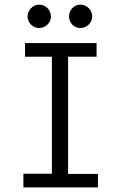

<svg xmlns="http://www.w3.org/2000/svg" viewBox="-20 -809 540 829"><path d="M149 -688C177 -688 200 -711 200 -738C200 -766 177 -789 149 -789C122 -789 99 -765 99 -738C99 -711 122 -688 149 -688ZM327 -688C355 -688 378 -711 378 -738C378 -766 355 -789 327 -789C300 -789 278 -766 278 -738C278 -710 300 -688 327 -688ZM81 0H403V-58H274V-564H397V-623H88V-564H204V-59H81Z"/></svg>

Font: Inconsolata
Style: Regular
Weight: 400
Monospace: yes
Designer: Raph Levien, Cyreal, Brenton Simpson
Foundry: Raph Levien, Cyreal, Google
Version: Version 3.100